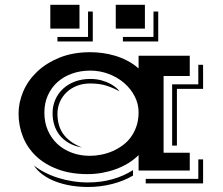

<svg xmlns="http://www.w3.org/2000/svg" viewBox="-20 -700 915 788"><path d="M455.1 -680.2H574.7V-582.5H455.1ZM186.5 -680.2H306.2V-582.5H186.5ZM484.4 -548.3H609.9V-652.8H629.4V-529.8H484.4ZM215.8 -548.3H341.3V-652.8H360.8V-529.8H215.8ZM56.2 -233.9Q56.2 -279.3 75.2 -324.2Q94.2 -369.1 131.6 -405Q168.9 -440.9 224.1 -463.4Q279.3 -485.8 351.1 -485.8Q374 -485.8 400.1 -482.4Q426.3 -479 452.4 -471.2Q478.5 -463.4 503.4 -450.4Q528.3 -437.5 548.8 -418.9V-471.2H758.8V-388.2H651.4V-73.2H758.8V0H548.8V-63.5Q529.8 -44.4 505.6 -29.8Q481.4 -15.1 454.3 -5.4Q427.2 4.4 398.2 9.5Q369.1 14.6 340.3 14.6Q270 14.6 216.8 -5.4Q163.6 -25.4 127.9 -59.3Q92.3 -93.3 74.2 -138.4Q56.2 -183.6 56.2 -233.9ZM686.5 -354H793.9V-434.1H813.5V-335.4H706.1V-102.5H686.5ZM162.1 -237.8Q162.1 -197.3 176.5 -164.6Q190.9 -131.8 215.8 -108.9Q240.7 -85.9 274.9 -73.2Q309.1 -60.5 348.6 -60.5Q371.6 -60.5 395.3 -65.2Q418.9 -69.8 441.2 -79.3Q463.4 -88.9 483.2 -103.3Q502.9 -117.7 517.3 -137.5Q531.7 -157.2 540.3 -182.6Q548.8 -208 548.8 -239.3Q548.8 -273.9 532.7 -304.9Q516.6 -335.9 489.5 -359.4Q462.4 -382.8 426.3 -396.5Q390.1 -410.2 350.1 -410.2Q310.1 -410.2 275.6 -397.9Q241.2 -385.7 216.1 -363.3Q190.9 -340.8 176.5 -308.8Q162.1 -276.9 162.1 -237.8ZM195.8 -235.4Q195.8 -266.1 207.3 -291.7Q218.8 -317.4 239.3 -336.2Q259.8 -355 288.1 -365.5Q316.4 -376 350.1 -376Q375.5 -376 396 -370.4Q416.5 -364.7 431.6 -356.7Q446.8 -348.6 456.5 -340.1Q466.3 -331.5 470.2 -325.2Q443.8 -339.8 416 -348.6Q388.2 -357.4 350.1 -357.4Q319.3 -357.4 294.7 -347.4Q270 -337.4 252.4 -320.3Q234.9 -303.2 225.3 -280.8Q215.8 -258.3 215.8 -233.4Q215.8 -210 221.2 -189.5Q226.6 -168.9 238.5 -151.6Q250.5 -134.3 269.8 -119.9Q289.1 -105.5 316.4 -94.7Q285.6 -100.1 262.9 -113Q240.2 -126 225.3 -144.5Q210.4 -163.1 203.1 -186.3Q195.8 -209.5 195.8 -235.4ZM793.9 34.2V-45.9H813.5V52.7H578.1V34.2ZM119.1 -21Q139.2 -4.9 164.6 8.1Q189.9 21 218.8 30Q247.6 39.1 278.6 43.9Q309.6 48.8 340.8 48.8Q395 48.8 442.1 35.4Q489.3 22 525.9 -2V20.5Q489.3 42.5 441.2 54.9Q393.1 67.4 341.3 67.4Q305.7 67.4 271.5 61.8Q237.3 56.2 208 44.9Q178.7 33.7 155.8 17.1Q132.8 0.5 119.1 -21Z"/></svg>

Font: Vast Shadow
Style: Regular
Weight: 400
Designer: Nicole Fally
Foundry: Nicole Fally
Version: Version 1.002